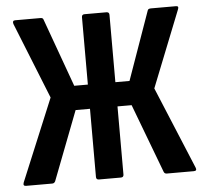

<svg xmlns="http://www.w3.org/2000/svg" viewBox="-49 -706 811 758"><g transform="rotate(-5 356.5 -327.5)"><path d="M24 0Q11 0 16 -14L151 -339L30 -641Q26 -655 38 -655H139Q148 -655 150 -648L248 -377H302V-644Q302 -655 313 -655H400Q411 -655 411 -644V-377H467L563 -648Q565 -655 576 -655H676Q688 -655 682 -641L562 -339L697 -14Q703 0 689 0H582Q573 0 570 -8L467 -281H411V-11Q411 0 400 0H313Q302 0 302 -11V-281H245L140 -8Q136 0 128 0Z"/></g></svg>

Font: Sofia Sans Condensed
Style: Bold
Weight: 700
Designer: Botio Nikoltchev, Ani Petrova
Foundry: lettersoup
Version: Version 4.101; ttfautohint (v1.8.4.7-5d5b)